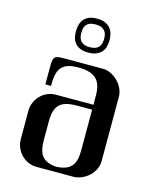

<svg xmlns="http://www.w3.org/2000/svg" viewBox="-114 -841 753 921"><g transform="rotate(15 262.5 -381.0)"><path d="M342.8 -358.4V-404.8Q342.8 -462.9 314.9 -487.8Q287.1 -512.7 229 -512.7Q200.2 -512.7 179.9 -507.1Q159.7 -501.5 147 -488.5Q134.3 -475.6 128.7 -455.1Q123 -434.6 123 -404.8V-393.1H94.7V-473.1Q94.7 -495.6 96.2 -508.3Q97.7 -521 103.5 -527.3Q109.4 -533.7 120.8 -535.4Q132.3 -537.1 152.8 -537.1H342.8Q362.8 -537.1 382.1 -527.6Q401.4 -518.1 416.7 -502.7Q432.1 -487.3 441.4 -467.8Q450.7 -448.2 450.7 -428.2V-109.4Q450.7 -87.4 441.9 -68.1Q433.1 -48.8 418 -34.2Q402.8 -19.5 383.3 -10.5Q363.8 -1.5 342.8 0H156.7Q134.3 0 114.7 -8.5Q95.2 -17.1 80.6 -32Q65.9 -46.9 57.4 -66.9Q48.8 -86.9 48.8 -109.4V-249.5Q48.8 -272 57.4 -291.7Q65.9 -311.5 80.6 -326.4Q95.2 -341.3 114.7 -349.9Q134.3 -358.4 156.7 -358.4ZM342.8 -334H268.1Q237.3 -334 216.1 -328.4Q194.8 -322.8 181.6 -310.1Q168.5 -297.4 162.6 -276.6Q156.7 -255.9 156.7 -226.1V-133.3Q156.7 -105.5 161.6 -85.9Q166.5 -66.4 177.2 -53.5Q188 -40.5 205.3 -33.7Q222.7 -26.9 247.6 -24.9Q273.9 -26.4 292 -33Q310.1 -39.6 321.5 -52.5Q333 -65.4 337.9 -85.2Q342.8 -105 342.8 -133.3ZM337.4 -676.3Q337.4 -664.1 334.5 -649.7Q331.5 -635.3 322.5 -622.8Q313.5 -610.4 296.9 -602.1Q280.3 -593.8 252.9 -593.8Q225.6 -593.8 209.2 -602.3Q192.9 -610.8 184.3 -623.3Q175.8 -635.7 173.1 -650.1Q170.4 -664.6 170.4 -676.3V-677.7Q170.4 -689.5 173.1 -704.1Q175.8 -718.8 184.3 -731.7Q192.9 -744.6 209.2 -753.4Q225.6 -762.2 252.9 -762.2Q280.3 -762.2 296.9 -753.7Q313.5 -745.1 322.5 -732.2Q331.5 -719.2 334.5 -704.1Q337.4 -689 337.4 -676.3ZM310.5 -677.7Q310.5 -687 308.6 -697Q306.6 -707 300.5 -715.1Q294.4 -723.1 283 -728.3Q271.5 -733.4 252.9 -733.4Q234.9 -733.4 223.9 -728.5Q212.9 -723.6 207 -715.6Q201.2 -707.5 199.2 -697.8Q197.3 -688 197.3 -677.7Q197.3 -668.5 199 -658.4Q200.7 -648.4 206.5 -639.9Q212.4 -631.3 223.4 -626Q234.4 -620.6 252.9 -620.6Q272.5 -620.6 283.9 -626Q295.4 -631.3 301.3 -639.9Q307.1 -648.4 308.8 -658.4Q310.5 -668.5 310.5 -677.7Z"/></g></svg>

Font: Unique
Style: Regular
Weight: 400
Designer: Anna Pocius (aka Artmaker)
Foundry: Anna Pocius
Version: Version 1.000 2013 initial release